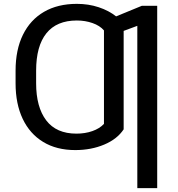

<svg xmlns="http://www.w3.org/2000/svg" viewBox="-20 -757 911 981"><path d="M783.2 -727.5V204.1H681.6V-625L611.8 -599.1V-96.2Q579.1 -46.4 512.5 -18.3Q445.8 9.8 364.7 9.8Q269 9.8 200.7 -31.7Q132.3 -73.2 95.9 -149.9Q59.6 -226.6 59.6 -331.5V-396Q59.6 -502.9 97.2 -579.3Q134.8 -655.8 204.8 -696.5Q274.9 -737.3 373 -737.3Q432.1 -737.3 484.4 -720Q536.6 -702.6 573.2 -673.3L705.1 -727.5ZM164.6 -393.1V-331.5Q164.6 -210 216.1 -142.1Q267.6 -74.2 370.6 -74.2Q415 -74.2 451.9 -87.2Q488.8 -100.1 511.2 -124V-601.6Q490.2 -626 452.6 -639.2Q415 -652.3 372.6 -652.3Q269.5 -652.3 217 -586.9Q164.6 -521.5 164.6 -396Z"/></svg>

Font: Inter-Regular
Style: Regular
Weight: 400
Designer: Rasmus Andersson
Foundry: rsms
Version: Version 4.000;git-a52131595